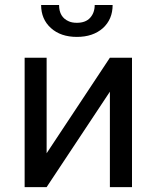

<svg xmlns="http://www.w3.org/2000/svg" viewBox="-20 -764 640 784"><path d="M519 -528.3V0H428.7V-389.6L170.4 0H80.6V-528.3H170.4V-138.2L428.7 -528.3ZM439.9 -743.7Q439.9 -685.1 399.9 -648.9Q359.4 -613.3 293.9 -613.3Q228 -613.3 188 -649.4Q147.9 -685.5 147.9 -743.7H221.2Q221.2 -693.8 261.2 -676.8Q274.4 -670.9 293.9 -670.9Q329.6 -670.9 348.1 -691.4Q366.7 -711.9 366.7 -743.7Z"/></svg>

Font: RobotoMono-Regular
Style: Regular
Weight: 400
Designer: Google
Version: Version 2.000985; 2015; ttfautohint (v1.3)